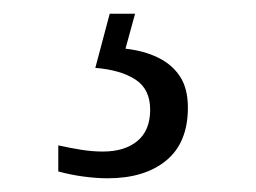

<svg xmlns="http://www.w3.org/2000/svg" viewBox="-20 -29 373 280"><path d="M137 231Q121 231 102 228.5Q83 226 65 221V183Q83 187 99 189.5Q115 192 130 192Q162 192 180.5 176.5Q199 161 199 131Q199 101 177.5 87Q156 73 119 70L140 -9H177L163 42Q190 45 210.5 55Q231 65 242.5 82.5Q254 100 254 128Q254 179 222.5 205Q191 231 137 231Z"/></svg>

Font: Noto Serif Kannada Light
Style: Regular
Weight: 300
Version: Version 2.003